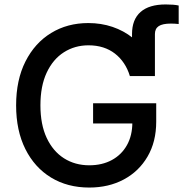

<svg xmlns="http://www.w3.org/2000/svg" viewBox="-20 -842 832 872"><path d="M579.6 -496.6V-687.5Q579.6 -753.4 618.4 -787.6Q657.2 -821.8 732.4 -821.8Q750.5 -821.8 766.1 -820.6Q781.7 -819.3 791.5 -816.9V-732.9Q782.7 -733.9 773.4 -734.4Q764.2 -734.9 755.9 -734.9Q718.3 -734.9 700.9 -723.4Q683.6 -711.9 683.6 -687.5V-496.6ZM385.3 9.8Q286.6 9.8 211.9 -35.6Q137.2 -81.1 95.2 -165Q53.2 -249 53.2 -363.3Q53.2 -479 95.7 -563Q138.2 -647 212.2 -692.1Q286.1 -737.3 380.9 -737.3Q439.5 -737.3 490.7 -720Q542 -702.6 582.3 -670.4Q622.6 -638.2 648.7 -594Q674.8 -549.8 683.6 -496.6H569.8Q560.1 -528.8 543 -554.4Q525.9 -580.1 502 -598.6Q478 -617.2 448 -626.7Q418 -636.2 381.8 -636.2Q319.8 -636.2 270.3 -604.7Q220.7 -573.2 192.1 -512.2Q163.6 -451.2 163.6 -363.8Q163.6 -276.4 192.1 -215.6Q220.7 -154.8 270.8 -123Q320.8 -91.3 385.7 -91.3Q443.8 -91.3 488 -115.2Q532.2 -139.2 556.6 -182.9Q581.1 -226.6 581.1 -286.1L610.4 -281.2H402.8V-373H689.5V-289.6Q689.5 -198.2 650.1 -130.9Q610.8 -63.5 542.2 -26.9Q473.6 9.8 385.3 9.8Z"/></svg>

Font: Inter 16pt Medium
Style: Regular
Weight: 500
Version: Version 4.001;git-66647c0bb